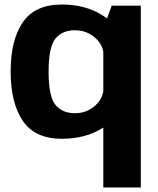

<svg xmlns="http://www.w3.org/2000/svg" viewBox="-20 -618 707 860"><path d="M442.7 221.8H610.7V-592.7H480.4L442.7 -489.7ZM257.1 3.6Q363.2 3.6 440.8 -45.3Q518.5 -94.3 518.5 -154.2L444.2 -228.1Q444.2 -178.6 406.1 -144.7Q367.9 -110.9 315.7 -110.9Q259.4 -110.9 228.5 -148.1Q197.6 -185.3 197.6 -297Q197.6 -408.2 228.5 -445.3Q259.4 -482.5 315.7 -482.5Q367.9 -482.5 406.1 -448.9Q444.2 -415.3 444.2 -366.5L518.5 -439.2Q518.5 -499.1 440.8 -548.4Q363.2 -597.8 257.1 -597.8Q136.5 -597.8 82.1 -518.2Q27.7 -438.6 27.7 -297.7Q27.7 -157 82.1 -76.7Q136.5 3.6 257.1 3.6Z"/></svg>

Font: Anybody Thin
Style: Regular
Weight: 100
Designer: Tyler Finck
Foundry: Etcetera Type Company
Version: Version 1.114;gftools[0.9.25]